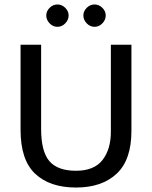

<svg xmlns="http://www.w3.org/2000/svg" viewBox="-20 -830 680 859"><path d="M72 -630H164V-253Q164 -152 201 -109Q238 -66 320 -66Q401 -66 438.5 -114Q476 -162 476 -241V-630H568V-244Q568 -115 502 -53Q436 9 320 9Q203 9 137.5 -52.5Q72 -114 72 -249ZM187 -761Q187 -780 202 -795Q217 -810 237 -810Q257 -810 272 -795Q287 -780 287 -761Q287 -741 272 -725.5Q257 -710 237 -710Q217 -710 202 -725.5Q187 -741 187 -761ZM353 -761Q353 -780 368 -795Q383 -810 403 -810Q423 -810 438 -795Q453 -780 453 -761Q453 -741 438 -725.5Q423 -710 403 -710Q383 -710 368 -725.5Q353 -741 353 -761Z"/></svg>

Font: Mukta Mahee
Style: Regular
Weight: 400
Designer: Shuchita Grover, Noopur Datye, Girish Dalvi, Yashodeep Gholap
Foundry: Ek Type
Version: Version 2.538;PS 1.000;hotconv 16.6.51;makeotf.lib2.5.65220;